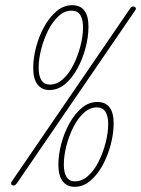

<svg xmlns="http://www.w3.org/2000/svg" viewBox="-20 -715 544 740"><path d="M170 -368Q141 -368 124.5 -389.5Q108 -411 108 -453Q108 -491 119 -533Q130 -575 150 -611.5Q170 -648 197.5 -671.5Q225 -695 258 -695Q321 -695 321 -612Q321 -574 310 -531.5Q299 -489 279 -452Q259 -415 231.5 -391.5Q204 -368 170 -368ZM32 0Q27 0 24 -4Q21 -8 25 -15L480 -680Q483 -685 486 -687.5Q489 -690 494 -690Q499 -690 502.5 -686Q506 -682 501 -675L46 -10Q39 0 32 0ZM172 -389Q199 -389 222.5 -410Q246 -431 263 -465Q280 -499 290 -537.5Q300 -576 300 -610Q300 -640 289.5 -657Q279 -674 256 -674Q229 -674 206 -653Q183 -632 166 -598.5Q149 -565 139 -526.5Q129 -488 129 -453Q129 -423 139.5 -406Q150 -389 172 -389ZM267 5Q238 5 221.5 -16.5Q205 -38 205 -80Q205 -118 216 -160Q227 -202 247 -238.5Q267 -275 294.5 -298.5Q322 -322 355 -322Q418 -322 418 -239Q418 -201 407 -158.5Q396 -116 376 -79Q356 -42 328.5 -18.5Q301 5 267 5ZM269 -16Q296 -16 319.5 -37Q343 -58 360 -92Q377 -126 387 -164.5Q397 -203 397 -237Q397 -267 386.5 -284Q376 -301 353 -301Q326 -301 303 -280Q280 -259 263 -225.5Q246 -192 236 -153.5Q226 -115 226 -80Q226 -50 236.5 -33Q247 -16 269 -16Z"/></svg>

Font: Zen Loop
Style: Italic
Weight: 400
Italic angle: -15°
Designer: Yoshimichi Ohira
Foundry: A-1 Corp ZenFonts
Version: Version 1.000; ttfautohint (v1.8.3)